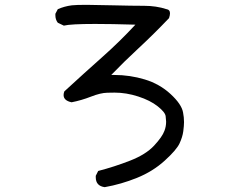

<svg xmlns="http://www.w3.org/2000/svg" viewBox="-20 -727 1040 794"><path d="M413 47Q376 42 376 6V0L386 -20Q452 -37 517.5 -62.5Q583 -88 617 -124.5Q651 -161 660 -186Q667 -204 667 -224Q667 -230 665 -246.5Q663 -263 632 -287.5Q601 -312 551.5 -328Q502 -344 454 -344Q451 -344 423.5 -343.5Q396 -343 356.5 -327.5Q317 -312 276 -304Q243 -311 243 -334Q243 -341 246 -349Q333 -429 403.5 -491.5Q474 -554 540 -625Q440 -628 373 -628Q272 -628 244 -621L219 -633Q209 -646 209 -664V-670L219 -689Q246 -701 277 -705Q295 -707 338 -707Q370 -707 448 -705Q526 -703 576 -703Q626 -703 669 -689Q683 -687 683 -672Q683 -664 679 -652Q614 -584 553.5 -528Q493 -472 440 -417H453Q517 -417 578.5 -398.5Q640 -380 685.5 -338Q731 -296 737 -262Q741 -242 741 -222Q741 -208 738 -184.5Q735 -161 722.5 -134Q710 -107 661 -62.5Q612 -18 546.5 8.5Q481 35 413 47Z"/></svg>

Font: Xiaolai SC
Style: Regular
Weight: 400
Designer: Nozomi Seto 瀬戸のぞみ
Version: Version 3.11;December 4, 2020;FontCreator 13.0.0.2613 64-bit